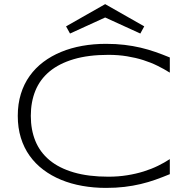

<svg xmlns="http://www.w3.org/2000/svg" viewBox="-20 -895 909 928"><path d="M800.8 -53.2Q765.6 -38.6 731.2 -26.4Q696.8 -14.2 659.7 -5.4Q622.6 3.4 581.5 8.3Q540.5 13.2 492.2 13.2Q432.6 13.2 377.7 3.4Q322.8 -6.3 275.4 -25.9Q228 -45.4 189.5 -74.5Q150.9 -103.5 123.3 -142.1Q95.7 -180.7 80.8 -229Q65.9 -277.3 65.9 -335Q65.9 -392.6 80.8 -440.9Q95.7 -489.3 123.3 -527.8Q150.9 -566.4 189.5 -595.5Q228 -624.5 275.4 -644Q322.8 -663.6 377.4 -673.3Q432.1 -683.1 492.2 -683.1Q540.5 -683.1 581.5 -678.2Q622.6 -673.3 659.7 -664.6Q696.8 -655.8 731.2 -643.8Q765.6 -631.8 800.8 -617.2V-543.9Q772.9 -561.5 741.2 -577.1Q709.5 -592.8 672.6 -604.5Q635.7 -616.2 593.8 -623Q551.8 -629.9 503.9 -629.9Q407.2 -629.9 336.4 -608.9Q265.6 -587.9 219.5 -549.6Q173.3 -511.2 151.1 -456.8Q128.9 -402.3 128.9 -335Q128.9 -267.6 151.1 -213.4Q173.3 -159.2 219.5 -120.8Q265.6 -82.5 336.4 -61.8Q407.2 -41 503.9 -41Q551.8 -41 594.5 -47.9Q637.2 -54.7 674.6 -66.4Q711.9 -78.1 743.4 -93.5Q774.9 -108.9 800.8 -126V-53.2ZM658.2 -732.9 488.3 -810.5 318.4 -732.9 299.3 -767.6 488.3 -875 677.2 -767.6Z"/></svg>

Font: Syncopate
Style: Regular
Weight: 400
Width: 7
Version: Version 001.001